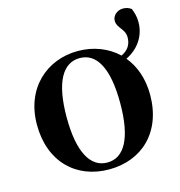

<svg xmlns="http://www.w3.org/2000/svg" viewBox="-105 -781 833 890"><g transform="rotate(-15 311.5 -336.0)"><path d="M311 -17C230 -17 182 -100 182 -268C182 -437 230 -518 311 -518C392 -518 439 -437 439 -268C439 -100 392 -17 311 -17ZM311 16C468 16 583 -90 583 -270C583 -348 559 -412 520 -459C580 -488 618 -543 618 -609C618 -636 612 -654 604 -675C592 -684 579 -688 564 -688C535 -688 513 -666 513 -643C513 -607 551 -595 551 -554C551 -521 536 -495 502 -479C453 -526 385 -552 311 -552C164 -552 40 -448 40 -270C40 -92 153 16 311 16Z"/></g></svg>

Font: Noto Serif CJK KR
Style: Bold
Weight: 700
Designer: Ryoko NISHIZUKA 西塚涼子 (kana & ideographs); Frank Grießhammer (Latin, Greek & Cyrillic); Wenlong ZHANG 张文龙 (bopomofo); San
Foundry: Adobe
Version: Version 2.001;hotconv 1.1.0;makeotfexe 2.6.0